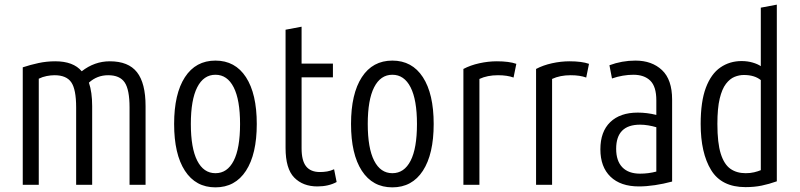

<svg xmlns="http://www.w3.org/2000/svg" viewBox="-20 -796 3444 827"><path d="M78 0V-506Q111 -517 146 -524.5Q181 -532 218 -532Q296 -532 332 -489Q387 -532 453 -532Q533 -532 570 -485Q607 -438 607 -339V0H538V-333Q538 -410 517 -441Q496 -472 446 -472Q398 -472 363 -440Q377 -399 377 -339V0H308V-333Q308 -411 287 -441.5Q266 -472 215 -472Q199 -472 181 -468.5Q163 -465 147 -457V0Z M908 11Q823 11 776.5 -60.5Q730 -132 730 -262Q730 -392 776.5 -463.5Q823 -535 908 -535Q993 -535 1039.5 -463.5Q1086 -392 1086 -262Q1086 -132 1039.5 -60.5Q993 11 908 11ZM908 -50Q959 -50 986.5 -103.5Q1014 -157 1014 -262Q1014 -366 986.5 -420Q959 -474 908 -474Q857 -474 829.5 -420Q802 -366 802 -262Q802 -158 829.5 -104Q857 -50 908 -50Z M1347 7Q1285 7 1247.5 -31Q1210 -69 1210 -159V-668L1279 -681V-522H1414V-463H1279V-157Q1279 -104 1298.5 -79.5Q1318 -55 1358 -55Q1374 -55 1389 -57.5Q1404 -60 1419 -67L1430 -12Q1395 7 1347 7Z M1670 11Q1585 11 1538.5 -60.5Q1492 -132 1492 -262Q1492 -392 1538.5 -463.5Q1585 -535 1670 -535Q1755 -535 1801.5 -463.5Q1848 -392 1848 -262Q1848 -132 1801.5 -60.5Q1755 11 1670 11ZM1670 -50Q1721 -50 1748.5 -103.5Q1776 -157 1776 -262Q1776 -366 1748.5 -420Q1721 -474 1670 -474Q1619 -474 1591.5 -420Q1564 -366 1564 -262Q1564 -158 1591.5 -104Q1619 -50 1670 -50Z M1976 0V-499Q2006 -515 2044.5 -523.5Q2083 -532 2120 -532Q2173 -532 2204 -521L2192 -462Q2165 -472 2125 -472Q2102 -472 2082 -468Q2062 -464 2045 -456V0Z M2289 0V-499Q2319 -515 2357.5 -523.5Q2396 -532 2433 -532Q2486 -532 2517 -521L2505 -462Q2478 -472 2438 -472Q2415 -472 2395 -468Q2375 -464 2358 -456V0Z M2732 7Q2653 7 2609.5 -35Q2566 -77 2566 -153Q2566 -229 2608.5 -270Q2651 -311 2727 -311Q2747 -311 2767 -308.5Q2787 -306 2807 -301V-364Q2807 -423 2781 -448.5Q2755 -474 2708 -474Q2686 -474 2662.5 -470Q2639 -466 2616 -458L2605 -515Q2659 -535 2717 -535Q2788 -535 2831.5 -494Q2875 -453 2875 -367V-14Q2838 -4 2801 1.5Q2764 7 2732 7ZM2737 -48Q2773 -48 2807 -57V-248Q2790 -253 2772 -256Q2754 -259 2737 -259Q2634 -259 2634 -155Q2634 -103 2660.5 -75.5Q2687 -48 2737 -48Z M3191 10Q3088 10 3043 -63.5Q2998 -137 2998 -262Q2998 -359 3020.5 -418.5Q3043 -478 3083 -505.5Q3123 -533 3174 -533Q3200 -533 3222 -526.5Q3244 -520 3257 -511V-763L3326 -776V-15Q3292 -3 3260.5 3.5Q3229 10 3191 10ZM3192 -50Q3212 -50 3228.5 -54Q3245 -58 3257 -63V-451Q3230 -473 3184 -473Q3164 -473 3144 -465Q3124 -457 3107 -435Q3090 -413 3080 -371.5Q3070 -330 3070 -262Q3070 -180 3084.5 -134Q3099 -88 3126 -69Q3153 -50 3192 -50Z"/></svg>

Font: Ubuntu Sans Condensed
Style: Regular
Weight: 400
Width: 3
Designer: Dalton Maag Ltd
Foundry: Dalton Maag Ltd
Version: Version 1.006; ttfautohint (v1.8.4.7-5d5b)